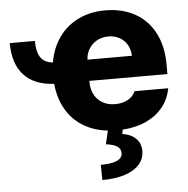

<svg xmlns="http://www.w3.org/2000/svg" viewBox="-54 -590 852 871"><g transform="rotate(-5 372.5 -154.0)"><path d="M200.2 -322.3Q210.9 -387.2 245.4 -435.8Q279.8 -484.4 334 -510.7Q388.2 -537.1 457 -537.1Q532.2 -537.1 590.1 -505.9Q647.9 -474.6 680.4 -413.6Q712.9 -352.5 712.9 -266.6V-224.6H357.4V-221.7Q357.4 -170.4 386.7 -139.9Q416 -109.4 465.8 -109.4Q499 -109.4 523.2 -122.8Q547.4 -136.2 557.6 -160.2H710.9Q702.1 -111.8 672.9 -75.2Q643.6 -38.6 596.7 -16.8Q549.8 4.9 488.8 8.8L485.4 28.3Q523.9 33.7 546.4 55.7Q568.8 77.6 569.3 112.3Q569.3 147.9 546.4 174.1Q523.4 200.2 480.2 214.4Q437 228.5 377 228.5L376 159.2Q474.6 159.2 474.6 114.3Q474.6 94.7 458.3 83.7Q441.9 72.8 407.2 68.4L421.4 7.3Q356.9 0 308.8 -29.8Q260.7 -59.6 232.2 -109.4Q203.6 -159.2 197.3 -225.1Q106.4 -230 59.6 -281.5Q12.7 -333 12.7 -426.8H127Q127 -377.9 143.8 -352.1Q160.6 -326.2 200.2 -322.3ZM559.6 -321.3Q559.1 -349.1 546.4 -371.1Q533.7 -393.1 511.2 -405.5Q488.8 -418 460.9 -418Q432.1 -418 408.9 -405.3Q385.7 -392.6 372.1 -370.6Q358.4 -348.6 357.4 -321.3Z"/></g></svg>

Font: Pretendard JP ExtraBold
Style: Regular
Weight: 800
Designer: Base glyphs from Inter by Rasmus Andersson; Hangeul glyphs from Noto Sans CJK(Source Han Sans) by Jang Soo-young and Kan
Foundry: Kil Hyung-jin
Version: Version 1.309